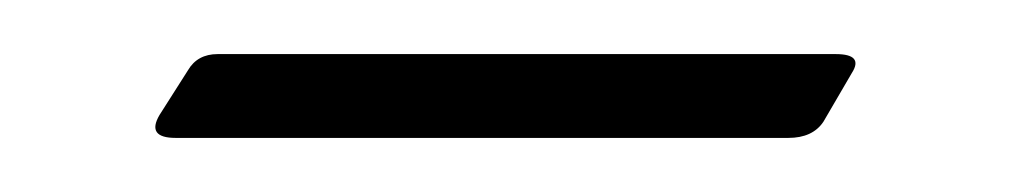

<svg xmlns="http://www.w3.org/2000/svg" viewBox="-20 -278 374 71"><path d="M289 -258Q299.5 -258 295 -251L284.5 -233Q280.5 -227 271.5 -227H45Q34 -227 39 -235.5L49.5 -252Q53 -258 60.5 -258Z"/></svg>

Font: Fraunces 72pt Thin
Style: Italic
Weight: 100
Italic angle: -16°
Version: Version 1.000;[b76b70a41]